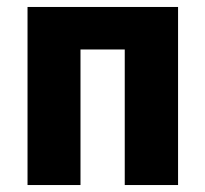

<svg xmlns="http://www.w3.org/2000/svg" viewBox="-20 -531 589 551"><path d="M59 0H211V-389H338V0H491V-511H59Z"/></svg>

Font: Finlandica
Style: Bold
Weight: 700
Designer: Niklas Ekholm, Juho Hiilivirta, Jaakko Suomalainen
Foundry: Helsinki Type Studio
Version: Version 2.000;Glyphs 3.2 (3202)